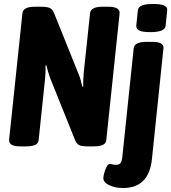

<svg xmlns="http://www.w3.org/2000/svg" viewBox="-20 -736 863 968"><path d="M82 2Q23 2 26 -32L93 -669Q96 -702 156 -702H186Q219 -702 232.5 -695Q246 -688 253 -669L378 -358Q383 -347 387 -331Q391 -315 395 -299L400 -300Q399 -317 400 -334Q401 -351 402 -368L434 -669Q437 -702 497 -702H526Q586 -702 583 -668L516 -31Q515 -14 499.5 -6Q484 2 452 2H422Q390 2 378 -5Q366 -12 358 -31L231 -347Q227 -358 222.5 -374Q218 -390 214 -406L209 -405Q210 -388 209.5 -371Q209 -354 207 -337L175 -31Q174 -14 158.5 -6Q143 2 111 2ZM600 212Q562 212 531.5 198Q501 184 501 162Q501 153 505.5 136Q510 119 517.5 105Q525 91 533 91Q541 91 548 93Q555 95 566 95Q582 95 588.5 84.5Q595 74 597 52L654 -492Q657 -525 719 -525H747Q779 -525 792.5 -516.5Q806 -508 804 -492L746 66Q731 212 600 212ZM738 -574Q699 -574 682.5 -582Q666 -590 667 -606L675 -684Q677 -700 695 -708Q713 -716 753 -716Q791 -716 808 -708Q825 -700 823 -684L815 -606Q812 -574 738 -574Z"/></svg>

Font: Asap Condensed
Style: Bold Italic
Weight: 700
Width: 3
Italic angle: -6°
Designer: Pablo Cosgaya
Foundry: Omnibus-Type
Version: Version 3.001; ttfautohint (v1.8.4.7-5d5b)